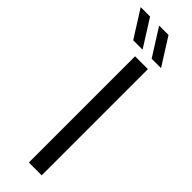

<svg xmlns="http://www.w3.org/2000/svg" viewBox="-328 -761 767 767"><g transform="rotate(45 55.5 -377.5)"><path d="M53.7 0V-600H126.2V0ZM3.2 -640 -69.4 -754.8H-16.3L56.2 -640ZM107.4 -640 34.9 -754.8H87.9L160.5 -640Z"/></g></svg>

Font: Big Shoulders Stencil Thin
Style: Regular
Weight: 100
Designer: Patric King
Foundry: XO Type Co
Version: Version 2.001